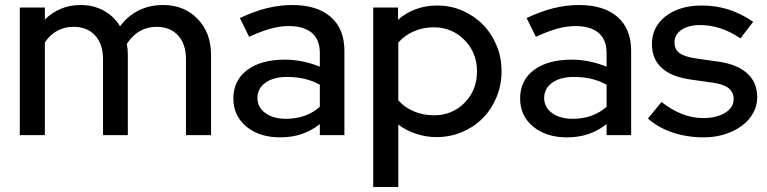

<svg xmlns="http://www.w3.org/2000/svg" viewBox="-20 -539 3059 766"><path d="M59 0V-509H159V-461Q187 -489 223 -504Q259 -519 302 -519Q353 -519 394 -496.5Q435 -474 459 -434Q490 -476 533.5 -497.5Q577 -519 631 -519Q715 -519 768.5 -463.5Q822 -408 822 -320V0H722V-303Q722 -363 690.5 -397.5Q659 -432 605 -432Q568 -432 538 -415Q508 -398 486 -364Q488 -354 489 -342.5Q490 -331 490 -320V0H391V-303Q391 -363 359.5 -397.5Q328 -432 274 -432Q238 -432 209 -416.5Q180 -401 159 -370V0Z M1098 9Q1015 9 963 -34Q911 -77 911 -146Q911 -218 966 -259.5Q1021 -301 1117 -301Q1154 -301 1189 -293.5Q1224 -286 1256 -273V-327Q1256 -381 1224 -408Q1192 -435 1132 -435Q1097 -435 1059 -424.5Q1021 -414 974 -392L937 -467Q994 -494 1045 -506.5Q1096 -519 1146 -519Q1245 -519 1299.5 -471.5Q1354 -424 1354 -337V0H1256V-44Q1222 -17 1183 -4Q1144 9 1098 9ZM1007 -148Q1007 -111 1038.5 -88Q1070 -65 1121 -65Q1161 -65 1195 -77Q1229 -89 1256 -113V-201Q1227 -217 1195 -224.5Q1163 -232 1125 -232Q1071 -232 1039 -209Q1007 -186 1007 -148Z M1469 207V-509H1568V-460Q1599 -488 1639 -502.5Q1679 -517 1724 -517Q1778 -517 1825 -496.5Q1872 -476 1906.5 -441Q1941 -406 1961 -358Q1981 -310 1981 -255Q1981 -200 1961 -151.5Q1941 -103 1906.5 -68Q1872 -33 1824 -12.5Q1776 8 1722 8Q1680 8 1640.5 -5Q1601 -18 1569 -42V207ZM1711 -430Q1668 -430 1631 -414Q1594 -398 1569 -369V-139Q1593 -111 1630.5 -95Q1668 -79 1711 -79Q1784 -79 1833.5 -129Q1883 -179 1883 -254Q1883 -329 1833 -379.5Q1783 -430 1711 -430Z M2242 9Q2159 9 2107 -34Q2055 -77 2055 -146Q2055 -218 2110 -259.5Q2165 -301 2261 -301Q2298 -301 2333 -293.5Q2368 -286 2400 -273V-327Q2400 -381 2368 -408Q2336 -435 2276 -435Q2241 -435 2203 -424.5Q2165 -414 2118 -392L2081 -467Q2138 -494 2189 -506.5Q2240 -519 2290 -519Q2389 -519 2443.5 -471.5Q2498 -424 2498 -337V0H2400V-44Q2366 -17 2327 -4Q2288 9 2242 9ZM2151 -148Q2151 -111 2182.5 -88Q2214 -65 2265 -65Q2305 -65 2339 -77Q2373 -89 2400 -113V-201Q2371 -217 2339 -224.5Q2307 -232 2269 -232Q2215 -232 2183 -209Q2151 -186 2151 -148Z M2565 -66 2619 -132Q2659 -101 2700.5 -84.5Q2742 -68 2785 -68Q2839 -68 2873 -89Q2907 -110 2907 -144Q2907 -171 2887 -187Q2867 -203 2825 -209L2733 -222Q2658 -233 2619.5 -268.5Q2581 -304 2581 -363Q2581 -432 2636 -474.5Q2691 -517 2780 -517Q2836 -517 2886.5 -501Q2937 -485 2985 -452L2934 -386Q2892 -414 2852.5 -426.5Q2813 -439 2773 -439Q2727 -439 2699 -420Q2671 -401 2671 -370Q2671 -342 2690.5 -327.5Q2710 -313 2755 -306L2847 -293Q2922 -282 2961.5 -246Q3001 -210 3001 -151Q3001 -117 2984.5 -87.5Q2968 -58 2939.5 -37Q2911 -16 2872 -3.5Q2833 9 2788 9Q2722 9 2664.5 -10Q2607 -29 2565 -66Z"/></svg>

Font: Red Hat Display Medium
Style: Regular
Weight: 500
Designer: Pentagram / MCKL
Foundry: Pentagram / MCKL
Version: Version 1.005; Red Hat Display Medium